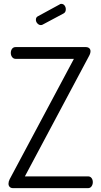

<svg xmlns="http://www.w3.org/2000/svg" viewBox="-20 -975 524 995"><path d="M191.6 -845Q182 -845 174 -853.4Q166 -861.9 166 -872.7Q166 -886 177 -891L289 -952Q292 -955 297 -955Q308.4 -955 314.7 -946.4Q321 -937.9 321 -926.9Q321 -911 309 -905L202.3 -848.1Q198 -845 191.6 -845ZM461 -31Q461 -19 454.5 -9.5Q447.9 0 436 0H48Q36.6 0 30.3 -6.3Q24 -12.7 24 -23Q24 -34 30 -46L363 -670H61Q50 -670 43 -679Q36 -688 36 -700.6Q36 -713.3 42.5 -722.1Q49.1 -731 61 -731H424Q435.9 -731 442.5 -725.1Q449 -719.2 449 -709.8Q449 -698 441 -684L109 -61H436Q447.9 -61 454.5 -52.2Q461 -43.5 461 -31Z"/></svg>

Font: Dosis
Style: Regular
Weight: 400
Designer: Edgar Tolentino, Pablo Impallari, Igino Marini
Foundry: Edgar Tolentino, Pablo Impallari, Igino Marini
Version: Version 1.007;Glyphs 3.1.1 (3134)